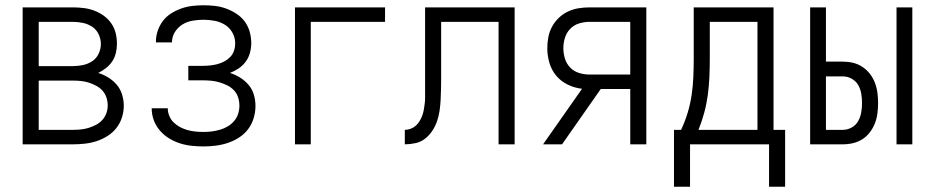

<svg xmlns="http://www.w3.org/2000/svg" viewBox="-20 -548 3540 729"><path d="M66 0V-520H257Q277 -520 297.5 -517.5Q318 -515 337 -508Q356 -501 373 -489Q390 -477 402 -460Q414 -443 419 -423Q424 -403 424 -382Q424 -365 420 -347.5Q416 -330 406.5 -315.5Q397 -301 383 -290Q369 -279 353 -271Q373 -265 391.5 -253.5Q410 -242 423.5 -226Q437 -210 443.5 -189Q450 -168 450 -147Q450 -124 443 -102Q436 -80 422 -62Q408 -44 388 -31.5Q368 -19 346.5 -12Q325 -5 302 -2.5Q279 0 257 0ZM257 -297Q276 -297 295 -301Q314 -305 330 -315.5Q346 -326 354.5 -344Q363 -362 363 -381Q363 -400 354.5 -418Q346 -436 330 -446.5Q314 -457 295 -461Q276 -465 257 -465H127V-297ZM127 -55H257Q272 -55 287 -56.5Q302 -58 316.5 -62.5Q331 -67 344.5 -74Q358 -81 368.5 -92.5Q379 -104 384 -118.5Q389 -133 389 -148Q389 -163 384 -178Q379 -193 369 -204Q359 -215 345 -222.5Q331 -230 316.5 -234.5Q302 -239 287 -240.5Q272 -242 257 -242H127Z M753 8Q730 8 707 5.5Q684 3 662.5 -4Q641 -11 621.5 -23Q602 -35 587 -52.5Q572 -70 564 -91.5Q556 -113 556 -136V-137H617Q617 -122 623 -107.5Q629 -93 640 -82.5Q651 -72 664.5 -65Q678 -58 692.5 -54Q707 -50 722.5 -48.5Q738 -47 753 -47Q769 -47 784.5 -49Q800 -51 815.5 -55.5Q831 -60 844.5 -68Q858 -76 868.5 -88Q879 -100 884 -115.5Q889 -131 889 -147Q889 -163 884 -178.5Q879 -194 868 -205.5Q857 -217 842.5 -224Q828 -231 813 -235.5Q798 -240 782 -241.5Q766 -243 750 -243H695V-298H750Q764 -298 778 -299.5Q792 -301 805.5 -304.5Q819 -308 832 -315Q845 -322 854.5 -332Q864 -342 868.5 -355.5Q873 -369 873 -384Q873 -405 862.5 -424Q852 -443 834 -454Q816 -465 795 -469Q774 -473 753 -473Q732 -473 711.5 -469.5Q691 -466 673.5 -455.5Q656 -445 644.5 -427Q633 -409 633 -388V-387H572V-390Q572 -411 579 -431.5Q586 -452 599 -469Q612 -486 630.5 -497.5Q649 -509 669 -516Q689 -523 710.5 -525.5Q732 -528 753 -528Q775 -528 796.5 -525.5Q818 -523 838.5 -515.5Q859 -508 877.5 -496Q896 -484 909 -466.5Q922 -449 928 -427.5Q934 -406 934 -384Q934 -366 929 -347.5Q924 -329 913 -314Q902 -299 886.5 -288.5Q871 -278 853 -271Q873 -265 891.5 -253.5Q910 -242 924 -225.5Q938 -209 944 -188Q950 -167 950 -146Q950 -122 943 -99Q936 -76 922 -57.5Q908 -39 888 -26Q868 -13 845.5 -5.5Q823 2 799.5 5Q776 8 753 8Z M1100 0V-520H1442V-465H1160V0Z M1517 0V-55Q1528 -55 1539 -59Q1550 -63 1558.5 -70.5Q1567 -78 1573 -88Q1579 -98 1583 -108.5Q1587 -119 1589 -130.5Q1591 -142 1592.5 -153.5Q1594 -165 1594 -176Q1594 -187 1594 -199V-520H1934V0H1873V-465H1655V-250Q1655 -230 1654.5 -209.5Q1654 -189 1653 -168.5Q1652 -148 1649 -127.5Q1646 -107 1639.5 -88Q1633 -69 1621.5 -51.5Q1610 -34 1594 -21.5Q1578 -9 1557.5 -4.5Q1537 0 1517 0Z M2042 0 2190 -211Q2162 -214 2136 -226.5Q2110 -239 2092 -260.5Q2074 -282 2066 -309.5Q2058 -337 2058 -365Q2058 -386 2062 -407Q2066 -428 2076 -446.5Q2086 -465 2101.5 -480Q2117 -495 2136 -504Q2155 -513 2176 -516.5Q2197 -520 2218 -520H2434V0H2373V-210H2261L2114 0ZM2218 -265H2373V-465H2218Q2198 -465 2178.5 -459Q2159 -453 2145 -438.5Q2131 -424 2125 -404.5Q2119 -385 2119 -365Q2119 -345 2125 -325.5Q2131 -306 2145 -291.5Q2159 -277 2178.5 -271Q2198 -265 2218 -265Z M2900 161V0H2600V161H2539V-55H2566Q2581 -87 2591 -120Q2601 -153 2606 -187Q2611 -221 2612.5 -255.5Q2614 -290 2614 -325V-520H2917V-55H2961V161ZM2856 -55V-465H2675V-325Q2675 -291 2673.5 -256.5Q2672 -222 2667.5 -188Q2663 -154 2654 -120.5Q2645 -87 2632 -55Z M3384 0V-520H3444V0ZM3056 0V-520H3116V-314H3180Q3200 -314 3219 -309.5Q3238 -305 3254.5 -294Q3271 -283 3283 -267.5Q3295 -252 3302 -233.5Q3309 -215 3311.5 -195.5Q3314 -176 3314 -157Q3314 -137 3311.5 -117.5Q3309 -98 3302 -80Q3295 -62 3283 -46Q3271 -30 3254.5 -19.5Q3238 -9 3219 -4.5Q3200 0 3180 0ZM3180 -55Q3198 -55 3214 -64Q3230 -73 3238.5 -88.5Q3247 -104 3250 -121.5Q3253 -139 3253 -157Q3253 -175 3250 -192.5Q3247 -210 3238.5 -225Q3230 -240 3214 -249Q3198 -258 3180 -258H3116V-55Z"/></svg>

Font: Iosevka SS18 Light
Style: Regular
Weight: 300
Monospace: yes
Designer: Belleve Invis
Foundry: Belleve Invis
Version: Version 25.1.1; ttfautohint (v1.8.4)